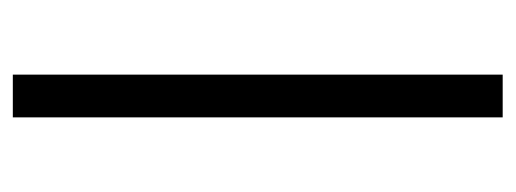

<svg xmlns="http://www.w3.org/2000/svg" viewBox="-266 -518 785 292"><g transform="rotate(90 126.0 -372.5)"><path d="M94 0V-745H159V0Z"/></g></svg>

Font: Plus Jakarta Sans Light
Style: Regular
Weight: 300
Designer: Gumpita Rahayu
Foundry: Tokotype
Version: Version 2.006; ttfautohint (v1.8.4.7-5d5b)